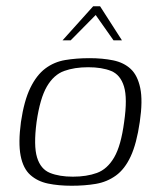

<svg xmlns="http://www.w3.org/2000/svg" viewBox="-20 -589 514 614"><path d="M209 5Q167 5 133.5 -2Q100 -9 77 -29.5Q54 -50 46 -91Q38 -132 47 -199Q57 -267 77 -308Q97 -349 125 -370Q153 -391 188.5 -397Q224 -403 266 -403Q308 -403 342 -396Q376 -389 398 -368.5Q420 -348 428.5 -307.5Q437 -267 427 -199Q417 -130 398 -89Q379 -48 350.5 -27.5Q322 -7 286.5 -1Q251 5 209 5ZM213 -24Q257 -24 290 -36Q323 -48 345 -85.5Q367 -123 377 -199Q388 -275 376.5 -312.5Q365 -350 335.5 -362Q306 -374 262 -374Q218 -374 185 -362Q152 -350 130 -312.5Q108 -275 97 -199Q87 -123 98.5 -85.5Q110 -48 140 -36Q170 -24 213 -24ZM180 -460 278 -569H300L370 -460H343L286 -541L206 -460Z"/></svg>

Font: Genos Thin Light
Style: Italic
Weight: 300
Italic angle: -8°
Version: Version 1.010